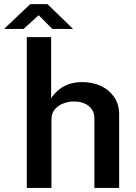

<svg xmlns="http://www.w3.org/2000/svg" viewBox="-63 -926 668 946"><path d="M69 0V-743H189V-442Q201.5 -461.5 222 -479.8Q242.5 -498 272.2 -509.8Q302 -521.5 343.5 -521.5Q393 -521.5 434 -502.5Q475 -483.5 499.5 -447.8Q524 -412 524 -362.5V0H402V-342Q402 -382 373.8 -404Q345.5 -426 302.5 -426Q274 -426 248 -416Q222 -406 206.2 -386.2Q190.5 -366.5 190.5 -337V0ZM195 -783.5 127.5 -851 53 -783.5H-43L86 -905.5H171L297 -783.5Z"/></svg>

Font: Public Sans SemiBold
Style: Regular
Weight: 600
Designer: The Public Sans Project Authors: Dan O. Williams and USWDS (Libre Franklin designed by Pablo Impallari and Rodrigo Fuenz
Version: Version 1.007